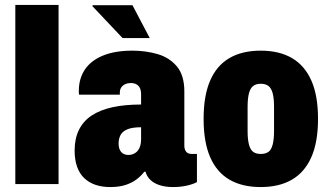

<svg xmlns="http://www.w3.org/2000/svg" viewBox="-20 -745 1332 777"><path d="M42 0V-725H217V0Z M426 12Q393 12 366.5 3Q340 -6 321 -24Q302 -42 292 -70Q282 -98 282 -136Q282 -184 299.5 -219.5Q317 -255 351 -277.5Q385 -300 435 -311Q485 -322 551 -322V-362Q551 -378 546.5 -388Q542 -398 532.5 -403.5Q523 -409 509 -409Q497 -409 487 -404.5Q477 -400 471 -391.5Q465 -383 465 -370V-362H300Q299 -366 299 -369.5Q299 -373 299 -377Q299 -427 323.5 -463.5Q348 -500 396.5 -520Q445 -540 516 -540Q570 -540 618 -526Q666 -512 696 -476Q726 -440 726 -375V-155Q726 -141 733 -131.5Q740 -122 756 -122H777V-8Q760 1 734.5 6.5Q709 12 681 12Q650 12 626.5 4.5Q603 -3 588.5 -17Q574 -31 569 -50H564Q551 -33 532.5 -19Q514 -5 488 3.5Q462 12 426 12ZM500 -118Q512 -118 522 -123Q532 -128 538.5 -136.5Q545 -145 548 -156.5Q551 -168 551 -181V-230Q515 -230 495 -221.5Q475 -213 467.5 -198Q460 -183 460 -165Q460 -149 465 -138.5Q470 -128 479 -123Q488 -118 500 -118ZM586 -591H476L354 -720L355 -724H516Z M1035 12Q960 12 908.5 -18Q857 -48 830.5 -109Q804 -170 804 -264Q804 -358 830.5 -419Q857 -480 908.5 -510Q960 -540 1035 -540Q1110 -540 1161.5 -510Q1213 -480 1240 -419Q1267 -358 1267 -264Q1267 -170 1240 -109Q1213 -48 1161.5 -18Q1110 12 1035 12ZM1035 -122Q1055 -122 1066.5 -130.5Q1078 -139 1083.5 -160Q1089 -181 1089 -215V-312Q1089 -347 1083.5 -367.5Q1078 -388 1066.5 -397Q1055 -406 1035 -406Q1016 -406 1004.5 -397Q993 -388 987.5 -367.5Q982 -347 982 -312V-215Q982 -181 987.5 -160Q993 -139 1004.5 -130.5Q1016 -122 1035 -122Z"/></svg>

Font: Archivo Condensed Black
Style: Regular
Weight: 900
Width: 3
Designer: Hector Gatti
Foundry: Omnibus-Type
Version: Version 2.001